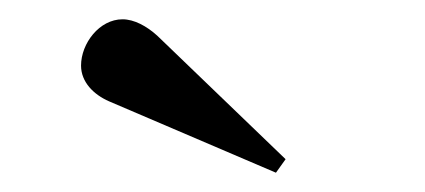

<svg xmlns="http://www.w3.org/2000/svg" viewBox="-20 -735 440 199"><path d="M276 -570 143 -698C132 -708 119 -715 107 -715C83 -715 64 -690 64 -667C64 -650 77 -637 93 -630L266 -556Z"/></svg>

Font: Berkshire Swash
Style: Regular
Weight: 700
Designer: Astigmatic (AOETI)
Foundry: Astigmatic (AOETI)
Version: Version 1.000